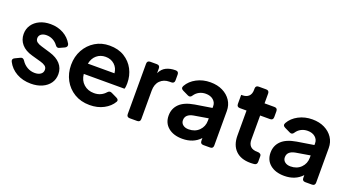

<svg xmlns="http://www.w3.org/2000/svg" viewBox="-50 -1197 3160 1737"><g transform="rotate(20 1530.5 -328.0)"><path d="M268 12Q189 12 129 -22Q69 -56 39 -115Q26 -141 54 -154L100 -176Q124 -188 140 -163Q162 -129 195.5 -110Q229 -91 268 -91Q303 -91 324.5 -106.5Q346 -122 346 -149Q346 -173 327.5 -186Q309 -199 283 -206L194 -231Q125 -250 89.5 -291.5Q54 -333 54 -389Q54 -439 80 -476.5Q106 -514 151 -535Q196 -556 255 -556Q323 -556 378 -526Q433 -496 463 -442Q469 -429 464.5 -418.5Q460 -408 448 -402L402 -381Q379 -369 362 -394Q344 -419 315.5 -434Q287 -449 254 -449Q221 -449 202 -434Q183 -419 183 -395Q183 -372 200.5 -359Q218 -346 247 -338L334 -312Q401 -292 437.5 -251.5Q474 -211 474 -154Q474 -104 448 -67Q422 -30 375.5 -9Q329 12 268 12Z M833 12Q749 12 686 -26Q623 -64 588 -128.5Q553 -193 553 -273Q553 -354 588.5 -418Q624 -482 685 -519Q746 -556 823 -556Q907 -556 966 -519.5Q1025 -483 1056.5 -423Q1088 -363 1088 -290Q1088 -275 1086.5 -260.5Q1085 -246 1081 -235H689Q695 -174 735 -138.5Q775 -103 834 -103Q870 -103 897.5 -116Q925 -129 944 -151Q953 -161 962.5 -164Q972 -167 985 -161L1039 -135Q1067 -121 1055 -100Q1026 -50 967.5 -19Q909 12 833 12ZM823 -448Q774 -448 738.5 -418.5Q703 -389 692 -335H948Q944 -385 909.5 -416.5Q875 -448 823 -448Z M1217 0Q1187 0 1187 -30V-514Q1187 -544 1217 -544H1280Q1310 -544 1310 -514V-468Q1331 -513 1369 -531.5Q1407 -550 1457 -550H1459Q1489 -550 1489 -520V-464Q1489 -434 1459 -434H1442Q1387 -434 1352.5 -399.5Q1318 -365 1318 -303V-30Q1318 0 1288 0Z M1726 12Q1641 12 1590 -30Q1539 -72 1539 -144Q1539 -212 1585 -257Q1631 -302 1727 -318L1889 -344V-362Q1889 -397 1861.5 -420.5Q1834 -444 1789 -444Q1754 -444 1726 -429Q1698 -414 1681 -388Q1665 -362 1641 -374L1587 -400Q1558 -414 1573 -441Q1602 -493 1661.5 -524.5Q1721 -556 1794 -556Q1861 -556 1911.5 -531Q1962 -506 1991 -462.5Q2020 -419 2020 -362V-30Q2020 0 1990 0H1926Q1896 0 1896 -30V-57Q1832 12 1726 12ZM1675 -149Q1675 -121 1696 -104.5Q1717 -88 1750 -88Q1812 -88 1850.5 -126.5Q1889 -165 1889 -222V-244L1752 -221Q1675 -207 1675 -149Z M2379 6Q2287 6 2236.5 -44.5Q2186 -95 2186 -187V-427H2122Q2092 -427 2092 -457V-544H2102Q2142 -544 2164 -565Q2186 -586 2186 -626V-638Q2186 -668 2216 -668H2287Q2317 -668 2317 -638V-544H2412Q2442 -544 2442 -514V-457Q2442 -427 2412 -427H2317V-194Q2317 -153 2339 -131Q2361 -109 2409 -109H2413Q2423 -109 2433.5 -102.5Q2444 -96 2444 -81V-28Q2444 1 2417 4Q2407 5 2397 5.5Q2387 6 2379 6Z M2707 12Q2622 12 2571 -30Q2520 -72 2520 -144Q2520 -212 2566 -257Q2612 -302 2708 -318L2870 -344V-362Q2870 -397 2842.5 -420.5Q2815 -444 2770 -444Q2735 -444 2707 -429Q2679 -414 2662 -388Q2646 -362 2622 -374L2568 -400Q2539 -414 2554 -441Q2583 -493 2642.5 -524.5Q2702 -556 2775 -556Q2842 -556 2892.5 -531Q2943 -506 2972 -462.5Q3001 -419 3001 -362V-30Q3001 0 2971 0H2907Q2877 0 2877 -30V-57Q2813 12 2707 12ZM2656 -149Q2656 -121 2677 -104.5Q2698 -88 2731 -88Q2793 -88 2831.5 -126.5Q2870 -165 2870 -222V-244L2733 -221Q2656 -207 2656 -149Z"/></g></svg>

Font: Pitagon Sans Text
Style: Bold
Weight: 700
Designer: Travis Tran
Foundry: Pitagon
Version: Version 1.001; ttfautohint (v1.8.4.7-5d5b);gftools[0.9.26]